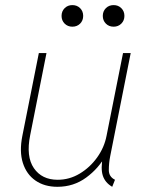

<svg xmlns="http://www.w3.org/2000/svg" viewBox="-20 -718 561 746"><path d="M203.1 7.8Q152.8 7.8 117.9 -16.4Q83 -40.5 68.8 -85Q54.7 -129.4 66.9 -190.4L130.9 -511.7H160.6L97.2 -192.4Q80.6 -109.9 111.6 -64.7Q142.6 -19.5 204.1 -19.5Q250 -19.5 289.8 -43.5Q329.6 -67.4 357.4 -106.2Q385.3 -145 394 -190.4L458 -511.7H487.8L408.2 -111.3Q402.8 -83.5 402.8 -57.4Q402.8 -31.2 426.8 -19.5L416 7.8Q388.2 -8.3 379.4 -35.9Q370.6 -63.5 379.9 -109.4L387.7 -89.8H365.2L390.6 -114.3Q363.8 -64 314.9 -28.1Q266.1 7.8 203.1 7.8ZM421.4 -614.3Q403.3 -614.3 391.4 -626.2Q379.4 -638.2 379.4 -656.2Q379.4 -674.3 391.4 -686.3Q403.3 -698.2 421.4 -698.2Q439.5 -698.2 451.4 -686.3Q463.4 -674.3 463.4 -656.2Q463.4 -638.2 451.4 -626.2Q439.5 -614.3 421.4 -614.3ZM261.2 -614.3Q243.2 -614.3 231.2 -626.2Q219.2 -638.2 219.2 -656.2Q219.2 -674.3 231.2 -686.3Q243.2 -698.2 261.2 -698.2Q279.3 -698.2 291.3 -686.3Q303.2 -674.3 303.2 -656.2Q303.2 -638.2 291.3 -626.2Q279.3 -614.3 261.2 -614.3Z"/></svg>

Font: Reddit Sans ExtraLight
Style: Italic
Weight: 250
Italic angle: -11.25°
Designer: Stephen Hutchings
Version: Version 1.013